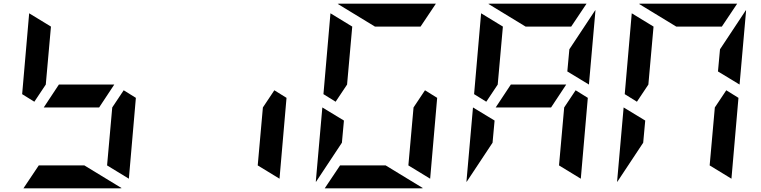

<svg xmlns="http://www.w3.org/2000/svg" viewBox="-20 -1020 4120 1040"><path d="M650 -531 716 -490 678 -52 560 -124 588 -438ZM517 -438H217L299 -562H599ZM166 -469 100 -510 138 -948 256 -876 228 -562ZM437 -124 639 -1Q638 -1 635.5 -0.5Q633 0 632 0H107L190 -124Z M1466 -531 1532 -490 1494 -52 1376 -124 1404 -438Z M1726 -438 1843 -367 1832 -247 1691 -34V-41ZM2282 -531 2348 -490 2310 -52 2192 -124 2220 -438ZM1798 -469 1732 -510 1770 -948 1888 -876 1860 -562ZM2069 -124 2271 -1Q2270 -1 2267.5 -0.5Q2265 0 2264 0H1739L1822 -124ZM2011 -876 1809 -999Q1810 -999 1812.5 -999.5Q1815 -1000 1816 -1000H2341L2258 -876Z M2542 -438 2659 -367 2648 -247 2507 -34V-41ZM3098 -531 3164 -490 3126 -52 3008 -124 3036 -438ZM2965 -438H2665L2747 -562H3047ZM2614 -469 2548 -510 2586 -948 2704 -876 2676 -562ZM3053 -633 3064 -753 3205 -966V-959L3170 -562ZM2827 -876 2625 -999Q2626 -999 2628.5 -999.5Q2631 -1000 2632 -1000H3157L3074 -876Z M3358 -438 3475 -367 3464 -247 3323 -34V-41ZM3914 -531 3980 -490 3942 -52 3824 -124 3852 -438ZM3430 -469 3364 -510 3402 -948 3520 -876 3492 -562ZM3869 -633 3880 -753 4021 -966V-959L3986 -562ZM3643 -876 3441 -999Q3442 -999 3444.5 -999.5Q3447 -1000 3448 -1000H3973L3890 -876Z"/></svg>

Font: DSEG7 Modern Mini
Style: Bold Italic
Weight: 700
Italic angle: -5°
Designer: Keshikan(Twitter:@keshinomi_88pro)
Version: Version 0.46